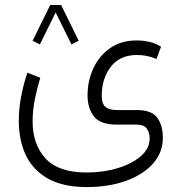

<svg xmlns="http://www.w3.org/2000/svg" viewBox="-20 -507 731 773"><path d="M296.9 -342.8 267.6 -328.1 204.1 -457 140.6 -328.1 111.3 -342.8 182.1 -486.8H226.1ZM329.1 246.1Q233.9 246.1 173.3 212.2Q112.8 178.2 84.2 118.2Q55.7 58.1 55.7 -21Q55.7 -67.9 64.9 -117.4Q74.2 -167 90.3 -214.4L142.1 -193.8Q128.9 -150.9 120.1 -106.2Q111.3 -61.5 111.3 -18.1Q111.3 74.2 163.3 130.9Q215.3 187.5 329.1 187.5Q395.5 187.5 453.1 170.2Q510.7 152.8 546.6 122.1Q582.5 91.3 582.5 50.3Q582.5 27.8 571.3 11.2Q560.1 -5.4 528.3 -5.4H449.2Q383.3 -5.4 357.9 -38.6Q332.5 -71.8 332.5 -122.6Q332.5 -181.6 356 -232.2Q379.4 -282.7 423.6 -313.5Q467.8 -344.2 530.8 -344.2Q555.7 -344.2 580.8 -338.6Q606 -333 628.4 -318.8L609.9 -269.5Q573.2 -285.6 531.2 -285.6Q462.4 -285.6 426 -238Q389.6 -190.4 389.6 -122.1Q389.6 -89.4 404.5 -76.7Q419.4 -64 450.2 -64H530.8Q590.3 -64 613 -33.2Q635.7 -2.4 635.7 48.3Q635.7 106.4 596.4 151.1Q557.1 195.8 487.8 220.9Q418.5 246.1 329.1 246.1Z"/></svg>

Font: Vazirmatn UI FD ExtraLight
Style: Regular
Weight: 200
Designer: Saber Rastikerdar
Foundry: Saber Rastikerdar
Version: Version 33.003